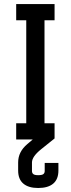

<svg xmlns="http://www.w3.org/2000/svg" viewBox="-20 -690 350 950"><path d="M168.9 240.2Q121.1 240.2 95.5 218.5Q69.8 196.8 69.8 153.8V113.8Q69.8 61 115.2 22.9L142.1 0H60.1V-80.1H109.9V-589.8H60.1V-669.9H250V-589.8H200.2V-80.1H250V-4.9L183.1 48.8Q138.2 85 138.2 113.8V155.8Q138.2 166.5 145 171.6Q151.9 176.8 168.9 176.8Q187.5 176.8 194.3 171.6Q201.2 166.5 201.2 155.8V116.2H269V153.8Q269 196.8 243.4 218.5Q217.8 240.2 168.9 240.2Z"/></svg>

Font: Unica One
Style: Bold
Weight: 400
Designer: Eduardo Rodriguez Tunni
Foundry: Eduardo Rodriguez Tunni
Version: Version 1.001